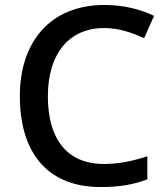

<svg xmlns="http://www.w3.org/2000/svg" viewBox="-20 -744 673 774"><path d="M400 -631C461 -631 515 -611 561 -590L601 -680C544 -708 473 -724 401 -724C181 -724 60 -573 60 -357C60 -134 166 10 386 10C464 10 518 0 574 -21V-114C515 -95 460 -83 399 -83C247 -83 173 -187 173 -356C173 -527 258 -631 400 -631Z"/></svg>

Font: Noto Sans Gujarati Medium
Style: Regular
Weight: 500
Designer: Jelle Bosma - Monotype Design Team, Universal Thirst
Foundry: Monotype Imaging Inc.
Version: Version 2.106